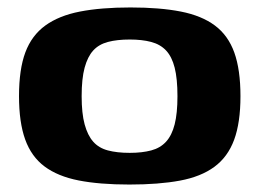

<svg xmlns="http://www.w3.org/2000/svg" viewBox="-20 -488 696 515"><path d="M327 7Q247 7 191 -4Q135 -15 99.5 -41.5Q64 -68 47.5 -114Q31 -160 31 -230Q31 -302 48 -347.5Q65 -393 101.5 -419.5Q138 -446 194.5 -457Q251 -468 330 -468Q409 -468 465 -457Q521 -446 556.5 -419.5Q592 -393 608.5 -347Q625 -301 625 -230Q625 -159 608 -113Q591 -67 555 -40.5Q519 -14 462.5 -3.5Q406 7 327 7ZM328 -78Q361 -78 385.5 -84.5Q410 -91 425.5 -108Q441 -125 448.5 -154.5Q456 -184 456 -230Q456 -277 448.5 -306.5Q441 -336 425.5 -352.5Q410 -369 385.5 -375.5Q361 -382 328 -382Q294 -382 269.5 -375.5Q245 -369 230 -352.5Q215 -336 207 -306.5Q199 -277 199 -230Q199 -184 207 -154.5Q215 -125 230 -108Q245 -91 269.5 -84.5Q294 -78 328 -78Z"/></svg>

Font: Genos Thin
Style: Bold
Weight: 700
Version: Version 1.010